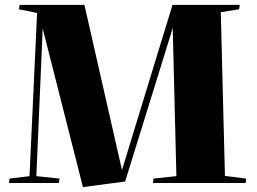

<svg xmlns="http://www.w3.org/2000/svg" viewBox="-20 -750 1054 787"><path d="M688 -635 493 -6 320 17 155 -633 129 -28 224 -18 221 0H17L19 -18L101 -28L132 -697L57 -712L61 -730H326L480 -53L687 -730H963L960 -712L885 -700L902 -29L989 -18L987 0H607L609 -18L703 -28Z"/></svg>

Font: Literata 72pt ExtraBold
Style: Italic
Weight: 800
Italic angle: -2°
Designer: Latin by Veronika Burian and Jose Scaglione. Greek by Irene Vlachou. Cyrillic by Vera Evstafieva
Foundry: TypeTogether
Version: Version 3.002